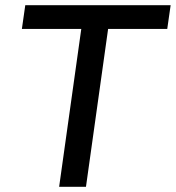

<svg xmlns="http://www.w3.org/2000/svg" viewBox="-20 -717 675 737"><path d="M207 0 292 -606H64L77 -697H635L622 -606H395L310 0Z"/></svg>

Font: Hanken Grotesk Medium
Style: Italic
Weight: 500
Italic angle: -8°
Designer: Alfredo Marco Pradil
Foundry: Hanken Design Co.
Version: Version 3.013